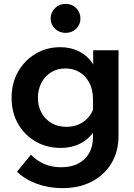

<svg xmlns="http://www.w3.org/2000/svg" viewBox="-20 -763 691 993"><path d="M593 -62Q593 21 556 82Q519 143 454 176.5Q389 210 303 210Q232 210 170.5 187.5Q109 165 68 125L140 37Q170 68 208.5 85Q247 102 297 102Q348 102 384.5 83Q421 64 441 29Q461 -6 461 -55V-248Q461 -300 441.5 -336Q422 -372 390 -390.5Q358 -409 319 -409Q276 -409 244 -389Q212 -369 194 -334.5Q176 -300 176 -257Q176 -214 194.5 -180Q213 -146 246.5 -126.5Q280 -107 324 -107Q361 -107 391.5 -121.5Q422 -136 442.5 -162.5Q463 -189 468 -224L497 -206Q500 -147 475.5 -100Q451 -53 404 -25.5Q357 2 292 2Q223 2 165.5 -30.5Q108 -63 74 -121.5Q40 -180 40 -257Q40 -334 74 -393Q108 -452 165 -485.5Q222 -519 291 -519Q345 -519 387.5 -498Q430 -477 456.5 -438.5Q483 -400 490 -347H462V-503H593ZM319 -593Q287 -593 264.5 -614.5Q242 -636 242 -667Q242 -699 264.5 -721Q287 -743 319 -743Q352 -743 374 -721Q396 -699 396 -667Q396 -636 374 -614.5Q352 -593 319 -593Z"/></svg>

Font: Wix Madefor Display
Style: Bold
Weight: 700
Designer: Dalton Maag Ltd
Foundry: Dalton Maag Ltd
Version: Version 3.100